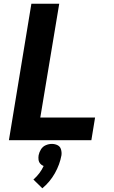

<svg xmlns="http://www.w3.org/2000/svg" viewBox="-20 -755 616 1034"><path d="M28 0H472L492 -122H197L299 -735H149ZM208 259Q249 225 275.5 178Q302 131 311 81Q313 65 308.5 49.5Q304 34 290 27Q276 20 259 20Q243 20 226.5 27Q210 34 200.5 49.5Q191 65 188 81Q186 93 187.5 105Q189 117 196.5 126Q204 135 215 139Q206 159 192 177.5Q178 196 160 212Z"/></svg>

Font: Iosevka Sparkle Heavy
Style: Italic
Weight: 900
Italic angle: -9°
Designer: Belleve Invis
Foundry: Belleve Invis
Version: Version 4.5.0; ttfautohint (v1.8.3)